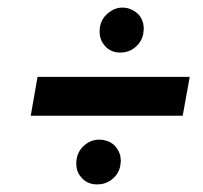

<svg xmlns="http://www.w3.org/2000/svg" viewBox="-20 -585 536 506"><path d="M297 -446.5Q270 -446.5 254.5 -466.5Q242.5 -481.5 242.5 -501.5Q242.5 -532.5 265 -550.5Q282.5 -565 302.5 -565Q327.5 -565 347 -545Q354 -535.5 357.5 -523L359 -509.5L357.5 -496Q353.5 -475 336.8 -460.8Q320 -446.5 297 -446.5ZM461.5 -280H61L79 -382.5H480ZM236 -99Q209 -99 193 -119Q181 -133.5 181 -153.5Q181 -184.5 203 -202.5Q220 -217 241.5 -217Q255 -217 266.8 -211.8Q278.5 -206.5 286 -196.8Q293.5 -187 297 -175L298.5 -161.5L297 -148Q293 -127 276 -113Q259 -99 236 -99Z"/></svg>

Font: Lucymar Sans SemiBold
Style: Italic
Weight: 600
Italic angle: -10°
Foundry: The League of Moveable Type (original font) / Main changes by Cristiano Sobral with portions from Mirco Monsees
Version: Version 2.00;August 30, 2020;FontCreator 13.0.0.2681 64-bit